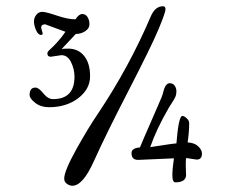

<svg xmlns="http://www.w3.org/2000/svg" viewBox="-20 -580 737 616"><path d="M186 -7Q186 -31 224 -99.5Q262 -168 294 -215Q394 -364 464 -528Q478 -560 503 -560Q511 -560 511 -550Q511 -540 489 -487Q467 -434 392 -288.5Q317 -143 281.5 -63.5Q246 16 212 16Q204 16 195 10Q186 4 186 -7ZM112 -491 117 -473Q117 -468 112 -468Q102 -468 95.5 -483.5Q89 -499 89 -511Q89 -523 96.5 -532.5Q104 -542 115.5 -542Q127 -542 162.5 -530Q198 -518 222 -518Q233 -535 244 -535Q255 -535 261 -525Q267 -515 267 -502Q267 -489 253.5 -480Q240 -471 223 -471Q217 -464 203 -449.5Q189 -435 178 -423Q188 -424 199 -424Q231 -424 250 -400.5Q269 -377 269 -335.5Q269 -294 231 -265Q193 -236 137 -236Q111 -236 93 -250Q75 -264 75 -275.5Q75 -287 79.5 -293Q84 -299 94 -299Q104 -299 119 -280.5Q134 -262 150 -262Q219 -262 219 -334Q219 -358 208 -380.5Q197 -403 177 -403L143 -398Q132 -398 132 -408Q132 -413 136 -417Q169 -447 190 -478L125 -502Q112 -502 112 -491ZM538 -72 423 -67Q402 -67 402 -89Q402 -105 429 -107Q437 -127 466 -193Q495 -259 498.5 -268Q502 -277 504 -285.5Q506 -294 508 -298Q514 -313 524.5 -313Q535 -313 540.5 -305Q546 -297 546 -287Q546 -277 542.5 -269Q539 -261 531.5 -250Q524 -239 522 -235Q481 -164 462 -108Q477 -110 505 -114.5Q533 -119 546 -120Q553 -208 565 -208Q571 -208 579 -200.5Q587 -193 587 -185Q587 -158 582 -123Q604 -122 616 -110.5Q628 -99 628 -87Q628 -68 611 -68L577 -73Q576 -65 576 -49L577 -17Q575 5 543 5Q533 5 533 -17Q533 -39 538 -72Z"/></svg>

Font: Cookie
Style: Regular
Weight: 400
Designer: Ania Kruk
Foundry: Ania Kruk
Version: Version 1.004